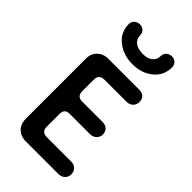

<svg xmlns="http://www.w3.org/2000/svg" viewBox="-270 -974 1052 1052"><g transform="rotate(45 256.0 -448.0)"><path d="M104 -854C104 -811 121 -777 154 -751C187 -725 227 -712 274 -712C321 -712 360 -725 392 -751C424 -777 440 -811 440 -854C440 -878 422 -896 397 -896C372 -896 352 -878 352 -854C352 -814 322 -792 274 -792C225 -792 192 -814 192 -854C192 -878 174 -896 149 -896C124 -896 104 -878 104 -854ZM413 0C445 0 464 -23 464 -48C464 -73 449 -98 413 -98H224C197 -98 184 -112 184 -139V-237C184 -264 197 -277 222 -277H381C413 -277 432 -301 432 -325C432 -350 417 -373 381 -373H222C197 -373 184 -387 184 -414V-502C184 -530 198 -544 226 -544H397C429 -544 448 -567 448 -592C448 -620 433 -640 397 -640H155C111 -640 72 -606 72 -557V-88C72 -35 107 0 160 0Z"/></g></svg>

Font: Dongle
Style: Regular
Weight: 400
Designer: Yanghee Ryu
Foundry: Yanghee Ryu
Version: Version 2.000